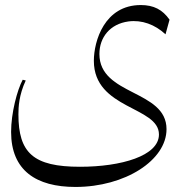

<svg xmlns="http://www.w3.org/2000/svg" viewBox="-20 -540 740 761"><path d="M279 201C476 201 640 95 640 -28C640 -185 374 -160 374 -326C374 -392 416 -445 489 -455C542 -462 594 -443 636 -404L652 -462C624 -502 589 -520 538 -520C394 -520 352 -377 352 -299C352 -106 610 -119 610 -7C610 78 460 121 297 121C112 121 53 66 53 -87C53 -115 55 -163 82 -221L70 -224C48 -183 24 -92 24 -17C24 136 124 201 279 201Z"/></svg>

Font: Kawkab Mono Light
Style: Regular
Weight: 300
Monospace: yes
Designer: Abdullah Arif
Foundry: Abdullah Arif
Version: Version 1.000;PS 000.500;hotconv 1.0.88;makeotf.lib2.5.64775